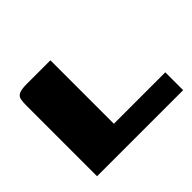

<svg xmlns="http://www.w3.org/2000/svg" viewBox="-111 -614 768 768"><g transform="rotate(-45 273.0 -230.0)"><path d="M245 -460V-101H536V0H49V-398Q49 -419 51.5 -433Q54 -447 67.5 -453.5Q81 -460 113 -460Z"/></g></svg>

Font: Genos ExtraBold
Style: Regular
Weight: 800
Designer: Robert E. Leuschke
Foundry: Robert E. Leuschke
Version: Version 1.010